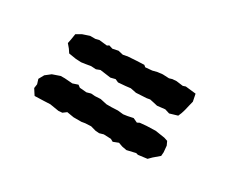

<svg xmlns="http://www.w3.org/2000/svg" viewBox="-51 -537 701 575"><g transform="rotate(30 300.0 -250.0)"><path d="M497 -315 493 -302 488 -290 461 -282 445 -287 418 -284 405 -287 391 -290 380 -288 344 -286 324 -290 307 -288 282 -286 271 -291 255 -287 218 -292 205 -287 188 -288 170 -285 156 -283 137 -284 112 -288 104 -300 93 -313 96 -328 99 -347 116 -357 140 -365H158L170 -368L198 -365L204 -369L217 -365L236 -369L253 -365L268 -368L299 -370L324 -371L330 -366L353 -368L369 -372L386 -374L408 -373L418 -376L432 -377L455 -374L464 -377L500 -373L502 -363L505 -348L501 -332ZM504 -160 484 -143 473 -132 442 -128 435 -130 405 -123 389 -126 375 -131 357 -124 348 -129 323 -130 309 -126 296 -127 278 -132 258 -131 246 -129H219L195 -133L183 -124L170 -123L139 -128L117 -127L86 -126L82 -132L73 -146L75 -160L70 -176L80 -194L98 -208L124 -217H138L165 -215L183 -221L191 -215L215 -213L229 -217L243 -216L262 -217L285 -212H302L324 -213L343 -211L357 -213L376 -217L391 -210L399 -214L421 -216L452 -217L485 -212L497 -208L503 -195L505 -173Z"/></g></svg>

Font: Winky Rough Medium
Style: Italic
Weight: 500
Italic angle: -8.97852°
Designer: Simon Atzbach
Foundry: typofactur
Version: Version 1.206; ttfautohint (v1.8.4.7-5d5b)